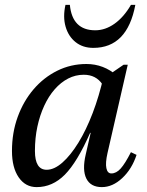

<svg xmlns="http://www.w3.org/2000/svg" viewBox="-20 -754 603 786"><path d="M130 12Q84 12 56.5 -28Q29 -68 29 -136Q29 -211 52.5 -275.5Q76 -340 117.5 -388.5Q159 -437 214.5 -464.5Q270 -492 334 -492Q369 -492 400.5 -480Q432 -468 459 -444L426 -296Q426 -369 399.5 -408.5Q373 -448 323 -448Q289 -448 259 -432.5Q229 -417 204 -388.5Q179 -360 161 -321Q143 -282 133 -235.5Q123 -189 123 -136Q123 -59 171 -59Q202 -59 235.5 -88.5Q269 -118 301 -170Q333 -222 359.5 -291.5Q386 -361 404 -441H450L399 -210H349Q296 -90 245.5 -39Q195 12 130 12ZM397 12Q351 12 333.5 -23Q316 -58 331 -122L404 -441H416L486 -489H503L420 -127Q411 -87 415.5 -65.5Q420 -44 436 -44Q456 -44 474 -64Q492 -84 516 -131L539 -120Q520 -62 480.5 -25Q441 12 397 12ZM362 -558Q319 -558 289.5 -581.5Q260 -605 248.5 -645Q237 -685 248 -734H266Q271 -682 297 -656Q323 -630 370 -630Q411 -630 449 -657Q487 -684 516 -734H534Q501 -558 362 -558Z"/></svg>

Font: Platypi Light
Style: Italic
Weight: 300
Italic angle: -13°
Designer: David Sargent
Foundry: Bolt Cutter Type
Version: Version 1.200